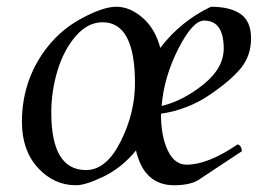

<svg xmlns="http://www.w3.org/2000/svg" viewBox="-20 -529 783 569"><path d="M457 -192Q457 -126 477 -83.5Q497 -41 533 -41Q596 -41 684 -101Q695 -99 697 -81L576 -1Q550 20 496 20Q407 20 383 -83Q341 -32 287.5 -6Q234 20 205 20Q140 20 92.5 -31.5Q45 -83 45 -168Q45 -278 104 -367Q149 -434 216.5 -471.5Q284 -509 324.5 -509Q365 -509 402.5 -476.5Q440 -444 455 -387Q515 -466 605 -509Q662 -509 693 -487.5Q724 -466 724 -415.5Q724 -365 695 -328.5Q666 -292 601.5 -248Q537 -204 457 -192ZM380 -283Q380 -463 284 -463Q240 -463 204.5 -422Q169 -381 150.5 -320Q132 -259 132 -195Q132 -25 235 -25Q295 -25 337.5 -109.5Q380 -194 380 -283ZM585 -468Q551 -468 508.5 -384.5Q466 -301 459 -215Q522 -230 582.5 -278.5Q643 -327 643 -385Q643 -468 585 -468Z"/></svg>

Font: Rosarivo
Style: Italic
Weight: 400
Version: Version 1.003